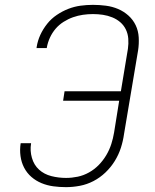

<svg xmlns="http://www.w3.org/2000/svg" viewBox="-20 -763 640 791"><path d="M252 8Q225 8 199.5 4.5Q174 1 151 -8.5Q128 -18 109.5 -34Q91 -50 79.5 -72Q68 -94 64.5 -120Q61 -146 65 -172Q65 -172 65 -172.5Q65 -173 66 -173H108Q108 -173 108 -172.5Q108 -172 108 -172Q103 -142 111.5 -112.5Q120 -83 141 -64Q162 -45 191.5 -37.5Q221 -30 252 -30Q276 -30 300 -35Q324 -40 346.5 -52.5Q369 -65 387 -83.5Q405 -102 418 -124Q431 -146 438.5 -169.5Q446 -193 450 -217L471 -348H240L246 -387H478L507 -562Q510 -583 508.5 -603.5Q507 -624 498.5 -641.5Q490 -659 475.5 -671.5Q461 -684 442.5 -691.5Q424 -699 404 -702Q384 -705 363 -705Q342 -705 321.5 -702Q301 -699 281 -692Q261 -685 242 -673Q223 -661 209 -644.5Q195 -628 186 -608.5Q177 -589 173 -568Q173 -567 173 -566.5Q173 -566 173 -565H130Q131 -566 131 -567Q131 -568 131 -569Q135 -595 146 -619Q157 -643 174 -664.5Q191 -686 214 -701.5Q237 -717 261.5 -726.5Q286 -736 311.5 -739.5Q337 -743 363 -743Q390 -743 416.5 -739.5Q443 -736 466.5 -726Q490 -716 509 -699Q528 -682 539 -659Q550 -636 551.5 -609Q553 -582 549 -556L491 -211Q487 -182 478 -154Q469 -126 453 -100Q437 -74 414.5 -52.5Q392 -31 365 -17Q338 -3 309 2.5Q280 8 252 8Z"/></svg>

Font: Iosevka Curly XLtEx
Style: Italic
Weight: 200
Width: 7
Italic angle: -9°
Monospace: yes
Designer: Belleve Invis
Foundry: Belleve Invis
Version: Version 11.1.0; ttfautohint (v1.8.3)